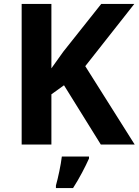

<svg xmlns="http://www.w3.org/2000/svg" viewBox="-20 -734 704 975"><path d="M664 0 413 -398 662 -714H494L301 -471C281 -443 261 -415 241 -387V-714H90V0H241V-255L305 -301L492 0ZM432 71V61H294C289 104 275 169 264 208V221H351C385 168 412 115 432 71Z"/></svg>

Font: Noto Sans Arabic UI
Style: Bold
Weight: 700
Designer: Monotype Design Team, Nadine Chahine and Nizar Qandah
Foundry: Monotype Imaging Inc.
Version: Version 2.010